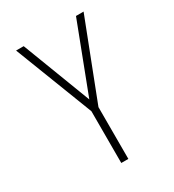

<svg xmlns="http://www.w3.org/2000/svg" viewBox="-178 -838 855 941"><g transform="rotate(-30 250.0 -367.5)"><path d="M230 0V-293L59 -735H102L250 -348L398 -735H441L270 -293V0Z"/></g></svg>

Font: Iosevka Extralight
Style: Regular
Weight: 200
Monospace: yes
Designer: Belleve Invis
Foundry: Belleve Invis
Version: Version 32.0.1; ttfautohint (v1.8.4)